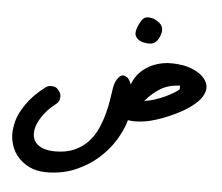

<svg xmlns="http://www.w3.org/2000/svg" viewBox="-46 -437 787 682"><g transform="rotate(5 348.0 -96.0)"><path d="M502.4 -319.3Q490.7 -293.5 468.8 -293.5Q425.8 -293.5 416.5 -319.3Q415.5 -321.8 415.5 -325.7Q415.5 -339.4 424.8 -358.6Q434.1 -377.9 443.4 -383.3Q448.7 -385.7 456.5 -385.7Q479 -385.7 498.5 -368.2Q508.8 -358.9 508.8 -344.2Q508.8 -333 502.4 -319.3ZM467.3 -88.9Q484.4 -90.8 503.4 -96.9Q522.5 -103 539.8 -111.1Q557.1 -119.1 570.3 -127.2Q583.5 -135.3 588.9 -140.6Q589.4 -147.9 589.6 -149.7Q589.8 -151.4 589.4 -153.8Q548.8 -152.8 519.8 -134.8Q490.7 -116.7 467.3 -88.9ZM415.5 -15.6V-15.1Q405.8 20 383.3 56.6Q360.8 93.3 326.4 123.8Q292 154.3 246.3 173.8Q200.7 193.4 145 193.8H142.6Q108.4 193.8 81.3 180.7Q54.2 167.5 36.6 145Q19 122.6 13.2 92.3Q10.7 80.1 10.7 66.9Q10.7 48.3 17.3 22Q23.9 -4.4 47.6 -39.1Q71.3 -73.7 112.8 -105.5Q122.1 -112.8 133.3 -112.8Q136.2 -112.8 144.5 -111.6Q152.8 -110.4 161.6 -98.6Q169.4 -89.4 169.4 -78.1Q169.4 -75.7 168 -67.1Q166.5 -58.6 155.3 -49.8Q134.8 -34.2 119.9 -15.9Q105 2.4 96.4 20.8Q87.9 39.1 86.9 56.2V60.1Q86.9 74.7 94 87.2Q101.1 99.6 118.2 107.9Q135.3 116.2 162.6 117.2H168.5Q206.5 117.2 235.1 104.7Q263.7 92.3 283.7 71Q303.7 49.8 315.9 22.7Q328.1 -4.4 335.4 -31.7Q342.8 -59.1 346.4 -84.2Q350.1 -109.4 353 -126.5Q356 -143.6 363.3 -155.5Q370.6 -167.5 379.4 -171.4Q382.3 -172.4 385.7 -172.4Q391.6 -172.4 399.4 -167.2Q407.2 -162.1 414.6 -143.1Q424.8 -170.9 443.8 -189.2Q462.9 -207.5 486.6 -217.5Q510.3 -227.5 536.6 -230Q545.4 -230.5 554.2 -230.5Q571.3 -230.5 591.8 -227.3Q612.3 -224.1 633.3 -214.6Q654.3 -205.1 667.2 -191.4Q680.2 -177.7 683.1 -160.6Q683.6 -157.2 683.6 -153.3Q683.6 -139.6 673.3 -122.3Q663.1 -105 635.3 -84.2Q607.4 -63.5 559.1 -42.5Q510.3 -22 475.6 -16.6Q456.1 -13.7 440.4 -13.7Q427.7 -13.7 417 -15.6Z"/></g></svg>

Font: DimaLatifi
Style: regular
Weight: 400
Designer: R.Balvardi
Foundry: Dima Software Group
Version: Version 1.00;January 29, 2019;FontCreator 11.5.0.2427 64-bit